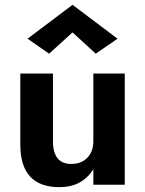

<svg xmlns="http://www.w3.org/2000/svg" viewBox="-20 -764 600 794"><path d="M199 -180Q199 -86 275 -86Q316 -86 341 -111.5Q366 -137 366 -180V-460H496V0H366V-64Q319 10 226 10Q64 10 64 -166V-460H199ZM280 -630 183 -542 94 -604 280 -744 466 -604 376 -542Z"/></svg>

Font: Renner*
Style: Semi
Weight: 600
Version: Version 003.000 ; ttfautohint (v0.97) -l 8 -r 50 -G 200 -x 1